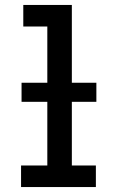

<svg xmlns="http://www.w3.org/2000/svg" viewBox="-20 -755 472 775"><path d="M65 0H367V-87H270V-735H74V-648H171V-87H65ZM67 -344H369V-421H67Z"/></svg>

Font: Iosevka Sparkle Medium
Style: Regular
Weight: 500
Designer: Belleve Invis
Foundry: Belleve Invis
Version: Version 4.5.0; ttfautohint (v1.8.3)